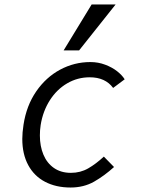

<svg xmlns="http://www.w3.org/2000/svg" viewBox="-20 -833 640 857"><path d="M79.5 -213Q79.5 -241 85 -276.5Q98 -361.5 141.5 -424.8Q185 -488 248.2 -522Q311.5 -556 383.5 -556Q418.5 -556 449.5 -544.2Q480.5 -532.5 502.8 -515Q525 -497.5 536.5 -479L485 -440.5Q450 -488 380.5 -488Q326 -488 279.8 -461Q233.5 -434 202.5 -385.5Q171.5 -337 161.5 -275Q158 -252.5 158 -228.5Q158 -180.5 173.8 -142.8Q189.5 -105 220.8 -83.2Q252 -61.5 296.5 -61.5Q339 -61.5 373.8 -81.5Q408.5 -101.5 443.5 -134L489 -87.5Q446 -48.5 400 -22.2Q354 4 295 4Q230 4 181.2 -21.5Q132.5 -47 106 -96Q79.5 -145 79.5 -213ZM264 -608 389 -813H496L333 -608Z"/></svg>

Font: JuliaMono Light
Style: Italic
Weight: 300
Italic angle: -9°
Monospace: yes
Designer: cormullion
Foundry: corm
Version: Version 0.054; ttfautohint (v1.8.4)